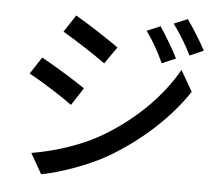

<svg xmlns="http://www.w3.org/2000/svg" viewBox="-57 -873 1091 972"><g transform="rotate(5 489.0 -386.5)"><path d="M85 -466C148 -432 255 -364 307 -326L365 -415C318 -448 204 -518 141 -552ZM128 -66 187 37C278 20 418 -28 519 -86C681 -181 820 -309 910 -445L849 -551C769 -409 633 -275 466 -180C361 -122 239 -85 128 -66ZM237 -692C298 -657 405 -587 456 -550L516 -636C468 -670 356 -744 294 -779ZM656 -733C691 -685 720 -633 746 -576L816 -606C793 -653 751 -723 724 -762ZM789 -781C824 -734 855 -684 883 -627L953 -658C928 -704 886 -773 858 -810Z"/></g></svg>

Font: GenEiGothic-pro-SemiBold
Style: Regular
Weight: 500
Designer: Ryoko NISHIZUKA (kana & ideographs); Paul D. Hunt (Latin, Greek & Cyrillic); Wenlong ZHANG (bopomofo); Sandoll Communica
Foundry: Adobe Systems Incorporated; o_tamon
Version: Version 1.000.140830